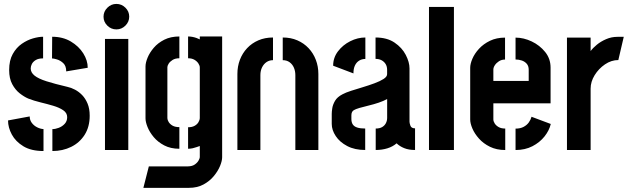

<svg xmlns="http://www.w3.org/2000/svg" viewBox="-20 -747 3138 956"><path d="M240.8 5V-104.1Q255.7 -104.1 272.9 -110.7Q290.1 -117.3 302.3 -130.6Q314.5 -143.8 314.5 -163.5Q314.5 -184.7 294.9 -198Q275.3 -211.4 245 -220.4Q214.8 -229.3 181.4 -237.4Q148 -245.5 120.6 -256.3Q99.9 -265.2 78 -282.4Q56.1 -299.6 40.9 -327.9Q25.6 -356.2 25.6 -398.2Q25.6 -446.3 43.5 -478.1Q61.3 -510 88.5 -528.9Q115.8 -547.8 144.4 -555.9Q173 -564 194.6 -564V-456.3Q171.6 -456.3 157.9 -448Q144.3 -439.7 138.6 -428.3Q132.9 -417 132.9 -406.3Q132.9 -386 152 -370.6Q171.1 -355.2 211.6 -342.3Q252.1 -329.4 315.4 -314.6Q333.9 -310.8 353.2 -300.6Q372.5 -290.5 389.1 -273.5Q405.6 -256.4 416.1 -231Q426.6 -205.7 426.6 -170.8Q426.6 -115.5 401.6 -76Q376.5 -36.4 334.3 -15.7Q292.1 5 240.8 5ZM196.6 5Q135.6 5 96.7 -18.5Q57.8 -42.1 38.9 -77.1Q20 -112.1 20 -147.3L127.9 -167.3Q127.9 -149.1 138.5 -135Q149.2 -120.9 165.2 -113Q181.1 -105.1 196.6 -104.3ZM309.7 -391.5Q309.7 -418.8 295.3 -432.3Q280.9 -445.9 264 -451Q247.1 -456.1 239 -456.1L239.8 -564Q292.9 -564 332.6 -540.4Q372.4 -516.7 394.6 -481.4Q416.8 -446.1 416.8 -409.6Z M502.7 0V-553.3H618.8V0ZM559.5 -600.6Q533.5 -600.6 514.5 -619.3Q495.5 -638 495.5 -663.8Q495.5 -689.6 514.5 -708.5Q533.5 -727.5 559.5 -727.5Q585.6 -727.5 604.5 -708.7Q623.4 -690 623.4 -664.2Q623.4 -638.4 604.5 -619.5Q585.6 -600.6 559.5 -600.6Z M693.9 188.3 721.1 81.4H915.7Q937.4 81.1 950.3 71.8Q963.2 62.6 969 51.7Q974.8 40.7 974.8 35.9V-20Q968.2 -17.8 959.2 -14.6Q950.3 -11.3 939.7 -8.9Q929 -6.5 916.5 -6.3V-113.4Q936 -113.4 948.7 -120.4Q961.5 -127.4 968.1 -138.5Q974.8 -149.6 974.8 -160.1V-411.3Q974.8 -420.5 967.6 -431.4Q960.5 -442.2 947.7 -449.6Q934.9 -456.9 916.5 -456.9V-565.4Q927.9 -565.4 938.5 -563.3Q949.2 -561.2 958.6 -557.8Q968 -554.4 974.8 -550.9V-565.4H1086.1V35.9Q1086.1 53.6 1075.8 79.1Q1065.4 104.6 1044.8 129.6Q1024.2 154.7 993.3 171.5Q962.3 188.3 920.9 188.3ZM873.1 -6.3Q829.7 -6.3 797.8 -23Q766 -39.7 745.5 -64.2Q724.9 -88.8 714.7 -114.3Q704.5 -139.8 704.5 -157.6V-416.1Q704.5 -434.7 714.8 -459.8Q725.1 -484.9 745.7 -509.1Q766.2 -533.2 798 -549.3Q829.9 -565.4 873.1 -565.4V-456.9Q852.4 -456.9 839 -448.3Q825.6 -439.8 819.5 -429.5Q813.4 -419.3 813.4 -413.1V-158.6Q813.4 -150.2 819.8 -139.5Q826.2 -128.9 839.2 -121.4Q852.3 -114 873.1 -114Z M1162 -378.6Q1162 -416.3 1174.5 -449.3Q1187.1 -482.3 1210.5 -507.2Q1233.9 -532.1 1266.5 -546.2Q1299.2 -560.3 1339.3 -560.3V-447.4Q1321.3 -447.4 1307.3 -438Q1293.3 -428.6 1284.9 -411.8Q1276.5 -394.9 1276.5 -372.8V0H1162ZM1450.6 -372.8Q1450.6 -393.1 1443.4 -409.9Q1436.2 -426.8 1422 -437.1Q1407.8 -447.4 1387.8 -447.4V-560.3Q1428 -560.3 1460.6 -546.1Q1493.3 -531.9 1516.7 -506.9Q1540.1 -481.9 1552.6 -449Q1565.2 -416.1 1565.2 -378.6V0H1450.6Z M1798.4 -0.2Q1746.3 -0.2 1708.9 -19.8Q1671.5 -39.4 1651.7 -69.5Q1631.8 -99.5 1631.8 -129.9V-180Q1631.8 -191.3 1634.5 -208.6Q1637.2 -225.9 1648.1 -244.9Q1659 -263.8 1684.9 -277.3Q1700.9 -286.1 1728.3 -294.9Q1755.8 -303.7 1786.4 -312.9Q1817 -322.1 1844.6 -332.3Q1872.3 -342.5 1889.9 -353.8Q1907.5 -365 1907.5 -377.8V-399.5Q1907.5 -415.8 1900.3 -427.8Q1893 -439.8 1880.3 -446.8Q1867.6 -453.8 1849.9 -453.8V-560.3Q1907.1 -560.3 1944.4 -535Q1981.8 -509.7 2000.4 -473.6Q2019 -437.5 2019 -406.4V-140.4Q2019 -134.4 2023.5 -121.2Q2028 -108 2046.6 -108V-0.2Q2015.2 -0.2 1992.8 -9.3Q1970.4 -18.3 1954.7 -33.3Q1935.7 -16.8 1909 -8.5Q1882.3 -0.2 1850.7 -0.2V-107Q1870.2 -107 1882.6 -114.2Q1895 -121.4 1901.4 -133.7Q1907.7 -145.9 1907.7 -160.3V-253.9Q1890.2 -244.2 1865.8 -235.9Q1841.4 -227.6 1815.6 -221.5Q1789.8 -215.5 1770 -209.6Q1750.3 -203.7 1742.2 -198.7Q1729.6 -191.7 1729.6 -172.6V-153.9Q1729.7 -137.7 1736.6 -127.3Q1743.5 -116.9 1758.7 -112Q1773.8 -107 1798.4 -107ZM1739.8 -381.5 1638.8 -419.8Q1638.8 -460 1662.9 -491.5Q1686.9 -523.1 1723.8 -541.7Q1760.8 -560.3 1799.2 -560.3V-453.5Q1781.9 -453.5 1768.5 -445.2Q1755 -437 1747.4 -421.2Q1739.8 -405.4 1739.8 -381.5Z M2116 0V-712.6H2240.2V0Z M2495.7 0Q2452.5 0 2419.6 -16.2Q2386.6 -32.4 2364.8 -57Q2343 -81.5 2332.1 -107.1Q2321.2 -132.7 2321.2 -152.3V-409.4Q2321.2 -429 2332.1 -454.5Q2343 -480.1 2365.1 -504.2Q2387.2 -528.3 2419.8 -544Q2452.3 -559.7 2494.7 -559.7V-450.5Q2477.4 -450.5 2464.4 -442.1Q2451.5 -433.7 2444 -422.4Q2436.5 -411.1 2436.5 -400.6V-344.1H2612.5V-399.8Q2612.5 -418.4 2602.6 -429.7Q2592.7 -440.9 2577.7 -445.9Q2562.6 -450.8 2547 -450.8V-559.7Q2587.4 -559.7 2627.4 -540.7Q2667.3 -521.7 2694.3 -488.3Q2721.4 -454.9 2721.4 -410.4V-232.4H2436.5V-152.3Q2436.5 -143.3 2443 -132.6Q2449.5 -122 2462.6 -114.4Q2475.7 -106.9 2495.7 -106.9ZM2547 0V-106.6Q2570.9 -106.6 2587.1 -115.3Q2603.4 -124 2613 -137.4Q2622.6 -150.8 2626.6 -165.6L2722.4 -129.7Q2715 -97.7 2691.4 -67.8Q2667.7 -37.9 2631 -18.9Q2594.3 0 2547 0Z M2803 0V-559.7H2920.8V-492.6Q2931.8 -507.9 2951.6 -524.2Q2971.3 -540.5 2997.9 -552Q3024.5 -563.6 3054.5 -563.6Q3062.4 -563.6 3070.2 -563.6Q3077.9 -563.6 3085.8 -563.6L3058.8 -448Q3023.9 -448 2992.4 -426.6Q2960.8 -405.1 2940.8 -372.6Q2920.8 -340.1 2920.8 -305.6V0Z"/></svg>

Font: Stick No Bills ExtraLight
Style: Regular
Weight: 200
Designer: Kosala Senevirathne, Siva Puranthara, Lasantha Premarathna, Tharique Azeez
Foundry: mooniak
Version: Version 2.000